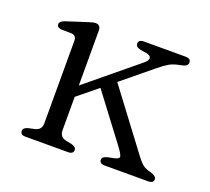

<svg xmlns="http://www.w3.org/2000/svg" viewBox="-89 -580 753 690"><g transform="rotate(20 288.0 -235.0)"><path d="M68.5 0Q50 0 50 -15.5Q50 -27 68 -32L93 -37.5Q117 -43.5 117 -67.5V-384.5Q117 -403.5 98.5 -405.5L58.5 -406Q42 -408.5 42 -420Q42 -431.5 60.5 -438L131.5 -461Q143 -464.5 151.8 -467.2Q160.5 -470 167 -470Q187 -470 187 -448.5V-238.5L379.5 -397Q393.5 -408.5 392.8 -418Q392 -427.5 375 -431L352.5 -434.5Q340.5 -437.5 336.5 -441.8Q332.5 -446 332.5 -451.5Q332.5 -467 353 -467H512.5Q532.5 -467 532.5 -451.5Q532.5 -444.5 527 -439.8Q521.5 -435 502.5 -431.5Q479 -427 464.2 -418.5Q449.5 -410 424.5 -389.5L312.5 -297.5L480.5 -74Q496 -53.5 506.8 -45.8Q517.5 -38 537 -33.5Q559 -26.5 559 -15Q559 0 538.5 0H372Q352.5 0 352.5 -15.5Q352.5 -26.5 372 -31.5L394.5 -36Q415.5 -40.5 414.2 -49Q413 -57.5 396.5 -80L263 -257L187 -195V-67.5Q187 -42 211 -36.5L235 -31.5Q252.5 -26.5 252.5 -15.5Q252.5 0 232.5 0Z"/></g></svg>

Font: Fraunces 9pt Soft Light
Style: Regular
Weight: 300
Version: Version 1.000;[0bf87f6ff]